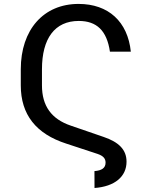

<svg xmlns="http://www.w3.org/2000/svg" viewBox="-20 -757 765 969"><path d="M456.7 106.5 457 191.8C559.7 184.3 618.6 133.9 618.6 58.9C618.6 -0.7 580.6 -39.8 502.5 -66.1L337.4 -122.9C239.7 -155.9 191.8 -222.3 191.8 -326V-407.3C191.8 -563.2 256.7 -651.3 377.5 -651.3C467.7 -651.3 519.2 -603 534.8 -496.1H640.3C624.6 -648.1 527 -737.2 376.4 -737.2C199.9 -737.2 84.9 -607.2 84.9 -407.3V-326C84.9 -179 161.6 -81.3 315 -32L472.7 19.9C502.5 30.2 512.8 44 512.8 63.9C512.8 91.3 492.9 103.7 456.7 106.5Z"/></svg>

Font: Margiela Sans Text
Style: Regular
Weight: 400
Designer: Stefan Endress, Andreas Faust
Version: Version 1.100;FEAKit 1.0